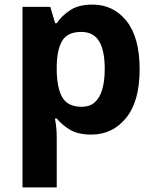

<svg xmlns="http://www.w3.org/2000/svg" viewBox="-20 -576 673 836"><path d="M382 -556Q474 -556 531 -484.5Q588 -413 588 -274Q588 -135 529 -62.5Q470 10 378 10Q319 10 284 -11.5Q249 -33 227 -60H219Q223 -41 225 -20.5Q227 0 227 20V240H78V-546H199L220 -475H227Q249 -508 286 -532Q323 -556 382 -556ZM334 -437Q276 -437 252.5 -401Q229 -365 227 -291V-275Q227 -196 250.5 -153.5Q274 -111 336 -111Q370 -111 392 -130Q414 -149 425 -186Q436 -223 436 -276Q436 -356 411.5 -396.5Q387 -437 334 -437Z"/></svg>

Font: Noto Sans Tangsa
Style: Bold
Weight: 700
Version: Version 1.504